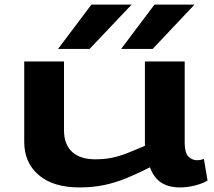

<svg xmlns="http://www.w3.org/2000/svg" viewBox="-20 -810 935 840"><path d="M328 10Q212 10 149 -44.5Q86 -99 86 -189V-541H260V-240Q260 -179 295 -146Q330 -113 397 -113Q437 -113 470.5 -120Q504 -127 538 -140.5Q572 -154 614 -172V-541H788V-185Q788 -142 804 -125.5Q820 -109 842 -109Q858 -109 872 -115L888 -20Q867 -7 833 1.5Q799 10 768 10Q718 10 685.5 -11Q653 -32 636 -78Q583 -51 534.5 -31Q486 -11 436 -0.5Q386 10 328 10ZM510 -596 656 -790H831L648 -596ZM234 -596 380 -790H556L372 -596Z"/></svg>

Font: Georama ExtraExtended SemiBold
Style: Regular
Weight: 600
Width: 8
Designer: Jean-Baptiste Levee
Foundry: Production Type
Version: Version 1.000